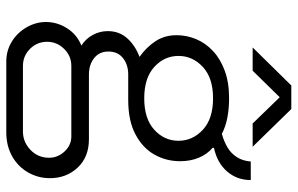

<svg xmlns="http://www.w3.org/2000/svg" viewBox="-188 -571 947 611"><g transform="rotate(90 285.5 -265.5)"><path d="M176 188Q141 188 112.5 170.5Q84 153 67 123.5Q50 94 50 62Q50 26 70 -5.5Q90 -37 125 -51Q103 -65 91 -87.5Q79 -110 79 -135Q79 -171 101.5 -196.5Q124 -222 161 -236Q130 -258 111 -287Q92 -316 92 -354Q92 -386 104.5 -416Q117 -446 142 -469.5Q167 -493 204.5 -507Q242 -521 292 -521Q326 -521 354.5 -515.5Q383 -510 406 -498Q431 -505 450 -516.5Q469 -528 480.5 -546.5Q492 -565 494 -590H553Q553 -546 525.5 -514.5Q498 -483 451 -473L450 -469Q471 -451 482 -424.5Q493 -398 493 -365Q493 -321 472 -283.5Q451 -246 407.5 -223Q364 -200 298 -200H217Q186 -200 165 -183.5Q144 -167 144 -137Q144 -108 165 -91.5Q186 -75 217 -75H423Q480 -75 513.5 -39Q547 -3 547 49Q547 87 528.5 119Q510 151 477 169.5Q444 188 401 188ZM190 135H398Q432 135 457 111Q482 87 482 52Q482 24 462 2.5Q442 -19 414 -19H190Q158 -19 135.5 4Q113 27 113 58Q113 90 135.5 112.5Q158 135 190 135ZM293 -251Q358 -251 393 -283Q428 -315 428 -360Q428 -405 393 -437.5Q358 -470 293 -470Q228 -470 193 -437.5Q158 -405 158 -360Q158 -315 193 -283Q228 -251 293 -251ZM131 -596 252 -719H327L447 -596H373L277 -695H302L205 -596Z"/></g></svg>

Font: Chivo ExtraLight
Style: Regular
Weight: 250
Designer: Hector Gatti
Foundry: Omnibus-Type
Version: Version 2.002